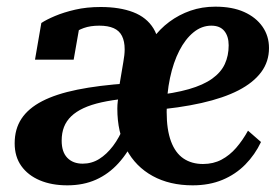

<svg xmlns="http://www.w3.org/2000/svg" viewBox="-20 -545 841 576"><path d="M278 -468Q251 -468 231.5 -461Q212 -454 197 -442Q182 -430 171 -416Q168 -429 172.5 -440.5Q177 -452 186 -461Q195 -470 204.5 -475Q214 -480 221 -480L201 -366H85L104 -476Q119 -486 145 -497Q171 -508 205.5 -516Q240 -524 282 -524Q339 -524 379.5 -508.5Q420 -493 440.5 -459.5Q461 -426 458 -371L454 -319L336 -276L350 -359Q352 -370 353 -379.5Q354 -389 354 -397Q354 -421 346 -437Q338 -453 321 -460.5Q304 -468 278 -468ZM182 11Q135 11 99.5 -4Q64 -19 44 -47Q24 -75 24 -115Q24 -158 44.5 -189Q65 -220 106.5 -241.5Q148 -263 212 -276Q276 -289 364 -295L356 -249Q316 -245 284.5 -238Q253 -231 230.5 -220.5Q208 -210 193.5 -196Q179 -182 172 -164Q165 -146 165 -123Q165 -89 182 -71.5Q199 -54 228 -54Q255 -54 277.5 -68Q300 -82 319 -107Q338 -132 352 -167L385 -132Q365 -88 335.5 -55.5Q306 -23 268 -6Q230 11 182 11ZM558 11Q489 11 438 -17Q387 -45 359.5 -96.5Q332 -148 332 -219Q332 -242 337.5 -263Q343 -284 352 -303Q361 -322 373.5 -336.5Q386 -351 400 -360Q415 -397 437 -427.5Q459 -458 488 -479.5Q517 -501 551.5 -513Q586 -525 626 -525Q677 -525 712.5 -509Q748 -493 767.5 -465Q787 -437 787 -401Q787 -360 763.5 -328.5Q740 -297 695.5 -274Q651 -251 584.5 -236Q518 -221 432 -214L438 -258Q503 -265 546.5 -277.5Q590 -290 616.5 -309Q643 -328 654.5 -353Q666 -378 666 -409Q666 -436 653 -452Q640 -468 614 -468Q585 -468 560.5 -448Q536 -428 518 -393Q500 -358 490 -311Q480 -264 480 -209Q480 -156 493 -121Q506 -86 530.5 -69.5Q555 -53 589 -53Q620 -53 644.5 -66Q669 -79 688.5 -101.5Q708 -124 724 -153L763 -119Q745 -81 716 -51.5Q687 -22 647.5 -5.5Q608 11 558 11Z"/></svg>

Font: Roboto Serif 72pt SemiCondensed SemiBold
Style: Italic
Weight: 600
Width: 4
Italic angle: -10°
Designer: Greg Gazdowicz
Foundry: Commercial Type
Version: Version 1.008